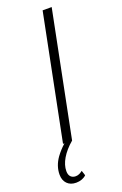

<svg xmlns="http://www.w3.org/2000/svg" viewBox="-176 -749 645 1015"><g transform="rotate(-20 146.0 -241.5)"><path d="M70 0 210 -700H261L121 0Q80 35 58.5 71.5Q37 108 37 142Q37 163 47.5 173.5Q58 184 75 184Q86 184 95.5 179.5Q105 175 114 168L123 196Q113 206 98 211.5Q83 217 66 217Q34 217 15.5 198Q-3 179 -3 147Q-3 99 28 55Q50 25 78 0Z"/></g></svg>

Font: Montserrat Thin Light
Style: Italic
Weight: 300
Italic angle: -11.3°
Version: Version 9.000